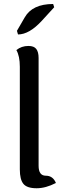

<svg xmlns="http://www.w3.org/2000/svg" viewBox="-20 -954 326 979"><path d="M167 5.9Q117.7 5.9 99.4 -16.4Q81.1 -38.6 81.1 -89.8V-613.8Q81.1 -668 63.5 -698.7Q89.4 -719.7 125 -719.7Q153.3 -719.7 165 -704.3Q176.8 -689 176.8 -658.2V-108.9Q176.8 -58.1 213.4 -58.1Q250 -58.1 265.1 -21Q212.9 5.9 167 5.9ZM71.8 -778.3 66.4 -796.9 106 -865.2Q145 -933.6 251 -933.6L256.3 -917L192.9 -847.7Q128.9 -778.3 71.8 -778.3Z"/></svg>

Font: Bainsley
Style: Regular
Weight: 400
Designer: Paul James MIller
Foundry: High-Logic / Made with FontCreator
Version: Version 1.411;March 28, 2021;FontCreator 13.0.0.2683 64-bit